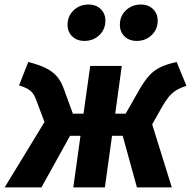

<svg xmlns="http://www.w3.org/2000/svg" viewBox="-41 -820 835 840"><path d="M731.9 -548.8 774.6 -444.6Q747.9 -435.9 729.8 -424.8Q711.6 -413.6 697.8 -396.7Q683.9 -379.8 669.4 -354.9L624.8 -275.8L710.7 0H558.1L495.8 -226H449.2L417.8 0H279.7L311.1 -226H265.6L140.2 0H-20.7L153.7 -286.1L116.9 -383.8Q110.9 -401.2 101.9 -412.6Q92.9 -423.9 78.6 -431.9Q64.3 -439.9 42.3 -446.3L82.7 -548.8Q129.7 -536.8 159.7 -522Q189.7 -507.2 208.9 -484.7Q228.1 -462.1 240.4 -425.4L277.8 -322.7H324.4L353.7 -531.6H491.8L463.1 -322.7H508.7L570.8 -431.4Q591.5 -466.8 611.7 -489.3Q631.8 -511.8 660.2 -525.6Q688.5 -539.4 731.9 -548.8ZM328.4 -641Q295 -641 274.8 -661Q254.6 -681 254.6 -711.5Q254.6 -749.6 281.1 -774.9Q307.5 -800.2 346.3 -800.2Q379.7 -800.2 399.9 -780.1Q420.1 -760.1 420.1 -729.7Q420.1 -691.6 393.6 -666.3Q367.2 -641 328.4 -641ZM557.3 -641Q523.9 -641 503.7 -661Q483.4 -681 483.4 -711.5Q483.4 -749.6 509.9 -774.9Q536.4 -800.2 575.1 -800.2Q608.5 -800.2 628.7 -780.1Q648.9 -760.1 648.9 -729.7Q648.9 -691.6 622.4 -666.3Q596 -641 557.3 -641Z"/></svg>

Font: Fira Sans Variable
Style: Italic
Weight: 397
Italic angle: -8°
Designer: Carrois Corporate & Edenspiekermann AG
Foundry: Carrois Corporate GbR & Edenspiekermann AG
Version: Version 4.202